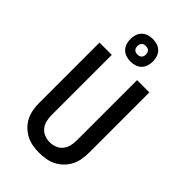

<svg xmlns="http://www.w3.org/2000/svg" viewBox="-291 -1078 1182 1182"><g transform="rotate(45 300.0 -487.5)"><path d="M300 8Q271 8 242 3Q213 -2 187 -15.5Q161 -29 140 -50Q119 -71 106 -97Q93 -123 88 -152Q83 -181 83 -210V-735H190V-210Q190 -186 195.5 -162.5Q201 -139 216 -120.5Q231 -102 253.5 -93Q276 -84 300 -84Q324 -84 346.5 -93Q369 -102 384 -120.5Q399 -139 404.5 -162.5Q410 -186 410 -210V-735H517V-210Q517 -181 512 -152Q507 -123 494 -97Q481 -71 460 -50Q439 -29 413 -15.5Q387 -2 358 3Q329 8 300 8ZM300 -787Q280 -787 261 -793Q242 -799 228 -813Q214 -827 208 -846Q202 -865 202 -885Q202 -905 208 -924Q214 -943 228 -957Q242 -971 261 -977Q280 -983 300 -983Q320 -983 339 -977Q358 -971 372 -957Q386 -943 392 -924Q398 -905 398 -885Q398 -865 392 -846Q386 -827 372 -813Q358 -799 339 -793Q320 -787 300 -787ZM300 -848Q307 -848 314.5 -850Q322 -852 327.5 -857.5Q333 -863 335 -870.5Q337 -878 337 -885Q337 -892 335 -899.5Q333 -907 327.5 -912.5Q322 -918 314.5 -920Q307 -922 300 -922Q293 -922 285.5 -920Q278 -918 272.5 -912.5Q267 -907 265 -899.5Q263 -892 263 -885Q263 -878 265 -870.5Q267 -863 272.5 -857.5Q278 -852 285.5 -850Q293 -848 300 -848Z"/></g></svg>

Font: Iosevka SS04 Semibold Extended
Style: Regular
Weight: 600
Width: 7
Monospace: yes
Designer: Belleve Invis
Foundry: Belleve Invis
Version: Version 19.0.0; ttfautohint (v1.8.4)